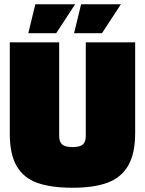

<svg xmlns="http://www.w3.org/2000/svg" viewBox="-20 -869 681 902"><path d="M26 -240V-670H258V-231Q258 -202 272.5 -190Q287 -178 321 -178Q355 -178 369 -190Q383 -202 383 -231V-670H615V-244Q615 -148 582.5 -91.5Q550 -35 486 -11Q422 13 321 13Q219 13 155 -10Q91 -33 58.5 -88.5Q26 -144 26 -240ZM146 -849H333L244 -713H113ZM361 -849H548L459 -713H328Z"/></svg>

Font: Cairo Black
Style: Regular
Weight: 900
Designer: Mohamed Gaber, Accademia di Belle Arti di Urbino and others
Foundry: Kief Type Foundry, Accademia di Belle Arti di Urbino and others
Version: Version 3.011